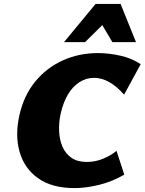

<svg xmlns="http://www.w3.org/2000/svg" viewBox="-20 -947 741 984"><path d="M362 17Q247 17 176 -33Q105 -83 80.5 -168.5Q56 -254 80 -359Q103 -459 161 -529.5Q219 -600 302 -637.5Q385 -675 482 -675Q538 -675 597.5 -661.5Q657 -648 701 -618L616 -462Q578 -505 539.5 -526.5Q501 -548 462 -548Q421 -548 386.5 -525.5Q352 -503 328 -462.5Q304 -422 291 -365Q281 -319 283 -274.5Q285 -230 300.5 -194.5Q316 -159 346.5 -138Q377 -117 425 -117Q469 -117 509.5 -134Q550 -151 577 -174L617 -52Q553 -15 485.5 1Q418 17 362 17ZM308 -731 470 -927H598L536 -850L416 -731ZM556 -731 486 -849 470 -927H598L677 -731Z"/></svg>

Font: Ysabeau Office Black
Style: Italic
Weight: 900
Italic angle: -12°
Designer: Christian Thalmann (Catharsis Fonts)
Version: Version 2.001;gftools[0.9.30]; featfreeze: tnum,lnum,ss02